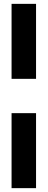

<svg xmlns="http://www.w3.org/2000/svg" viewBox="-20 -832 247 996"><path d="M40 -812H167V-423H40ZM40 -245H167V144H40Z"/></svg>

Font: Prompt Medium
Style: Regular
Weight: 500
Designer: Katatrad Team
Foundry: CadsonDemak
Version: Version 1.001